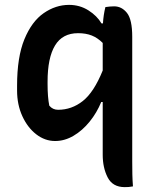

<svg xmlns="http://www.w3.org/2000/svg" viewBox="-20 -567 640 787"><path d="M412 -538Q432 -541 448 -541Q479 -541 500.5 -514Q522 -487 522 -416V95Q522 124 522.5 147.5Q523 171 525 197Q515 199 507.5 199.5Q500 200 491 200Q442 200 421.5 160.5Q401 121 401 67V-149H395Q377 -105 347.5 -68.5Q318 -32 281.5 -10.5Q245 11 206 11Q164 11 128.5 -16.5Q93 -44 71.5 -91Q50 -138 50 -196V-216Q50 -333 80 -406Q110 -479 159 -513Q208 -547 263 -547Q307 -547 342.5 -524.5Q378 -502 396 -471H402Q404 -506 412 -538ZM182 -134Q196 -117 218 -117Q274 -117 319.5 -153Q365 -189 401 -278V-391Q380 -412 356 -421.5Q332 -431 300 -431Q236 -431 205.5 -380.5Q175 -330 175 -232V-222Q175 -169 182 -134Z"/></svg>

Font: Recursive Sn Csl St SmB
Style: Regular
Weight: 600
Version: Version 1.079;hotconv 1.0.112;makeotfexe 2.5.65598; ttfautoh